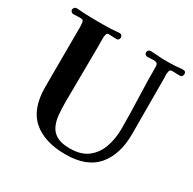

<svg xmlns="http://www.w3.org/2000/svg" viewBox="-161 -900 1079 1073"><g transform="rotate(30 378.0 -363.5)"><path d="M743 -715Q743 -708 738.5 -701.5Q734 -695 726 -695Q713 -695 700 -695.5Q687 -696 674 -696Q661 -696 658 -683.5Q655 -671 655 -661Q655 -656 655.5 -650.5Q656 -645 656 -640Q656 -549 656.5 -459Q657 -369 657 -279Q657 -147 592 -70.5Q527 6 390 6Q255 6 180 -59Q105 -124 105 -264V-309Q105 -395 105.5 -481.5Q106 -568 106 -655Q106 -664 104 -679.5Q102 -695 90 -696Q77 -697 63.5 -696Q50 -695 37 -695Q30 -695 24 -700.5Q18 -706 18 -713Q18 -721 23.5 -727Q29 -733 37 -733Q49 -733 60.5 -732Q72 -731 83 -730Q106 -729 129 -728.5Q152 -728 174 -728Q197 -728 218.5 -728Q240 -728 262 -729Q276 -730 289.5 -731.5Q303 -733 316 -733Q324 -733 328.5 -727Q333 -721 333 -713Q333 -706 328.5 -700.5Q324 -695 316 -695Q303 -695 290.5 -696Q278 -697 265 -697Q255 -697 252 -688.5Q249 -680 248 -672Q247 -656 247.5 -640Q248 -624 248 -608Q248 -518 246.5 -428.5Q245 -339 245 -249Q245 -206 248.5 -167.5Q252 -129 266 -99Q280 -69 310.5 -52Q341 -35 395 -35Q467 -35 510 -68.5Q553 -102 572 -156.5Q591 -211 591 -275Q591 -374 587 -473Q583 -572 583 -671Q583 -686 576 -691.5Q569 -697 555 -697Q545 -697 535.5 -696Q526 -695 515 -695Q508 -695 502 -700Q496 -705 496 -713Q496 -721 501.5 -727Q507 -733 515 -733Q531 -733 546 -731.5Q561 -730 577 -729Q587 -728 597 -728Q607 -728 617 -728Q628 -728 639.5 -728Q651 -728 662 -729Q678 -729 693.5 -731Q709 -733 725 -733Q743 -733 743 -715Z"/></g></svg>

Font: Kaisei Decol
Style: Bold
Weight: 700
Designer: Font-Kai, 金井和夫
Foundry: KAZUO KANAI
Version: Version 5.003